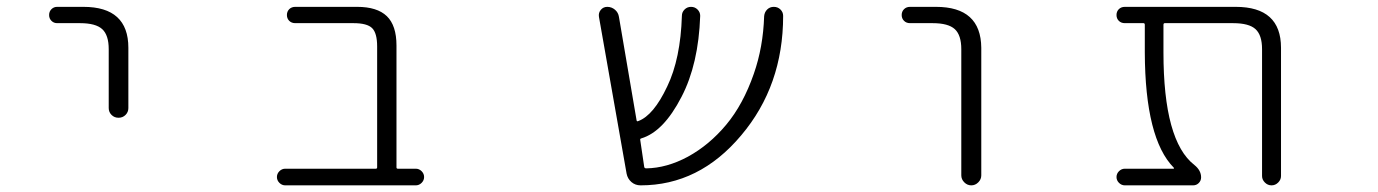

<svg xmlns="http://www.w3.org/2000/svg" viewBox="-20 -565 4040 563"><path d="M147.5 -497.1Q137.7 -497.1 130.9 -503.9Q124 -510.7 124 -521Q124 -531.2 130.9 -538.1Q137.7 -544.9 147.5 -544.9H224.6Q356.4 -544.9 356.4 -424.8V-248Q356.4 -236.3 348.1 -228Q339.8 -219.7 327.6 -219.7Q315.4 -219.7 307.1 -228Q298.8 -236.3 298.8 -248V-420.9Q298.8 -461.9 279.8 -479.5Q260.7 -497.1 214.8 -497.1Z M1085.9 -428.7Q1085.9 -467.8 1071.3 -482.4Q1056.6 -497.1 1016.6 -497.1H845.7Q835 -497.1 828.1 -503.9Q821.3 -510.7 821.3 -521Q821.3 -531.2 828.1 -538.1Q835 -544.9 845.7 -544.9H1027.3Q1085.9 -544.9 1114.3 -517.6Q1142.6 -490.2 1142.6 -431.6V-74.2Q1142.6 -70.3 1146.5 -70.3H1199.2Q1209 -70.3 1216.3 -63Q1223.6 -55.7 1223.6 -45.9Q1223.6 -36.1 1216.3 -28.8Q1209 -21.5 1199.2 -21.5H816.4Q806.6 -21.5 799.3 -28.8Q792 -36.1 792 -45.9Q792 -55.7 799.3 -63Q806.6 -70.3 816.4 -70.3H1082Q1085.9 -70.3 1085.9 -74.2Z M2268.6 -537.1Q2276.4 -529.3 2276.4 -518.6Q2276.4 -313.5 2153.3 -168Q2030.3 -21.5 1858.4 -21.5Q1842.8 -21.5 1831.5 -31.2Q1820.3 -41 1817.4 -55.7L1736.3 -515.6Q1734.4 -527.3 1741.7 -536.1Q1749 -544.9 1760.7 -544.9Q1773.4 -544.9 1783.2 -536.6Q1793 -528.3 1794.9 -515.6L1846.7 -211.9Q1847.7 -208 1851.6 -210Q1896.5 -226.6 1936.5 -311.5Q1975.6 -392.6 1979.5 -518.6Q1979.5 -529.3 1987.3 -537.1Q1995.1 -544.9 2006.3 -544.9Q2017.6 -544.9 2025.4 -537.1Q2033.2 -529.3 2033.2 -518.6Q2028.3 -377 1978.5 -281.2Q1925.8 -178.7 1860.4 -159.2Q1856.4 -158.2 1857.4 -154.3L1869.1 -75.2Q1870.1 -71.3 1875 -71.3Q1935.5 -72.3 1997.1 -105.5Q2059.6 -139.6 2109.4 -199.2Q2159.2 -258.8 2190.4 -348.6Q2217.8 -426.8 2220.7 -517.6Q2221.7 -529.3 2229.5 -537.1Q2237.3 -544.9 2249 -544.9Q2260.7 -544.9 2268.6 -537.1Z M2648.4 -497.1Q2637.7 -497.1 2630.9 -503.9Q2624 -510.7 2624 -521Q2624 -531.2 2630.9 -538.1Q2637.7 -544.9 2648.4 -544.9H2724.6Q2856.4 -544.9 2857.4 -424.8V-50.8Q2857.4 -39.1 2848.6 -30.3Q2839.8 -21.5 2828.1 -21.5Q2816.4 -21.5 2807.6 -30.3Q2798.8 -39.1 2798.8 -50.8V-420.9Q2798.8 -461.9 2779.8 -479.5Q2760.7 -497.1 2714.8 -497.1Z M3736.3 -48.8Q3736.3 -38.1 3728 -29.8Q3719.7 -21.5 3708.5 -21.5Q3697.3 -21.5 3689 -29.8Q3680.7 -38.1 3680.7 -48.8V-420.9Q3680.7 -461.9 3661.6 -479.5Q3642.6 -497.1 3595.7 -497.1H3395.5Q3391.6 -497.1 3391.6 -492.2V-411.1Q3391.6 -151.4 3482.4 -81.1Q3502 -65.4 3502 -44.9Q3502 -35.2 3495.1 -28.3Q3488.3 -21.5 3478.5 -21.5H3278.3Q3268.6 -21.5 3261.2 -28.8Q3253.9 -36.1 3253.9 -45.9Q3253.9 -55.7 3261.2 -63Q3268.6 -70.3 3278.3 -70.3H3420.9Q3421.9 -70.3 3422.4 -71.3Q3422.9 -72.3 3421.9 -73.2Q3337.9 -158.2 3336.9 -411.1V-492.2Q3336.9 -497.1 3333 -497.1H3278.3Q3267.6 -497.1 3260.7 -503.9Q3253.9 -510.7 3253.9 -521Q3253.9 -531.2 3260.7 -538.1Q3267.6 -544.9 3278.3 -544.9H3603.5Q3736.3 -544.9 3736.3 -424.8Z"/></svg>

Font: Rounded-L Mgen+ 1m light
Style: Regular
Weight: 200
Designer: [Source Han Sans]
Ryoko NISHIZUKA  (kana & ideographs); Paul D. Hunt (Latin, Greek & Cyrillic); Wenlong ZHANG  (bopomofo
Version: Version 1.059.20150602